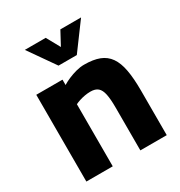

<svg xmlns="http://www.w3.org/2000/svg" viewBox="-172 -845 902 964"><g transform="rotate(-30 279.5 -363.5)"><path d="M49 0V-503H201V-472Q217 -482 239 -491.5Q261 -501 285.5 -507.5Q310 -514 332 -514Q385 -514 420 -500.5Q455 -487 476 -457Q497 -427 506 -378Q515 -329 515 -259V0H362V-250Q362 -297 356 -326Q350 -355 335 -368Q320 -381 292 -381Q276 -381 259 -378Q242 -375 227 -370Q212 -365 202 -360V0ZM219 -574 112 -727H233L276 -649L318 -727H438L325 -574Z"/></g></svg>

Font: Cairo Play ExtraBold
Style: Regular
Weight: 800
Version: Version 3.119